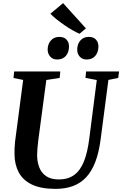

<svg xmlns="http://www.w3.org/2000/svg" viewBox="-20 -1201 784 1231"><path d="M675 -688.5 625 -306Q614 -222.5 591 -162.5Q568 -102.5 532.5 -64.5Q497 -26.5 448 -8.2Q399 10 336.5 10Q242 10 184.2 -18Q126.5 -46 100 -96.2Q73.5 -146.5 73 -212.5Q73 -231.5 73.5 -251.5Q74 -271.5 76.5 -292.5L128.5 -688.5L66.5 -701L71 -743H366.5L362.5 -701.5L277 -688L225.5 -302Q222 -274 220 -249.2Q218 -224.5 218 -204.5Q218.5 -160.5 232.8 -125.5Q247 -90.5 277.5 -70.5Q308 -50.5 357.5 -50.5Q416 -50.5 455.2 -79Q494.5 -107.5 517.8 -165Q541 -222.5 552 -309.5L600.5 -688L528 -701.5L532 -743H743.5L738 -701.5ZM345.5 -819.5Q319 -819.5 302.2 -838Q285.5 -856.5 285.5 -884.5Q286.5 -920 306.8 -942.2Q327 -964.5 360 -964.5Q391.5 -964.5 407.2 -946.5Q423 -928.5 422.5 -902Q422 -866 402.5 -842.8Q383 -819.5 345.5 -819.5ZM534.5 -819.5Q508 -819.5 491.2 -838Q474.5 -856.5 475 -884.5Q476 -920 496 -942.2Q516 -964.5 549 -964.5Q580 -964.5 595.8 -946.5Q611.5 -928.5 611 -902Q610.5 -866 591 -842.8Q571.5 -819.5 534.5 -819.5ZM490 -984.5Q470.5 -992.5 444.8 -1007.2Q419 -1022 392.2 -1040.5Q365.5 -1059 341.8 -1078Q318 -1097 303 -1113L384.5 -1181L531 -1019Z"/></svg>

Font: Merriweather 48pt
Style: Bold Italic
Weight: 700
Italic angle: -7.8°
Version: Version 2.101